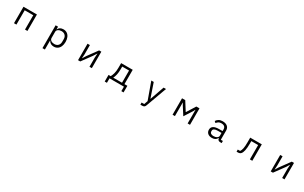

<svg xmlns="http://www.w3.org/2000/svg" viewBox="418 -2906 8667 5468"><g transform="rotate(30 4752.0 -172.0)"><path d="M387 0H307V-541H749V0H669V-471H387Z M1364 210V-541H1444V-454H1448Q1493 -554 1619 -554Q1688 -554 1739.5 -519.5Q1791 -485 1819 -421Q1847 -357 1847 -271Q1847 -185 1819 -120.5Q1791 -56 1739.5 -21.5Q1688 13 1619 13Q1500 13 1448 -87H1444V210ZM1761 -226V-316Q1761 -391 1716 -436.5Q1671 -482 1596 -482Q1532 -482 1488 -452Q1444 -422 1444 -375V-172Q1444 -120 1487.5 -89.5Q1531 -59 1596 -59Q1672 -59 1716.5 -104.5Q1761 -150 1761 -226Z M2486 0H2413V-541H2491V-234L2482 -106H2487L2559 -220L2794 -541H2867V0H2789V-307L2798 -435H2793L2721 -321Z M3375 147V-70H3444Q3478 -125 3498 -205.5Q3518 -286 3518 -384V-541H3899V-70H3995V147H3922V0H3448V147ZM3819 -70V-471H3594V-381Q3594 -280 3576.5 -201.5Q3559 -123 3531 -70Z M4584 210V140H4670L4712 20L4510 -541H4590L4747 -82H4753L4914 -541H4993L4750 129Q4738 162 4724.5 179Q4711 196 4689 203Q4667 210 4629 210Z M5599 0H5521V-541H5626L5807 -255H5812L5991 -541H6095V0H6017V-444H6011L5981 -385L5808 -115L5635 -385L5604 -444H5599Z M6630 -151Q6630 -228 6690.5 -268.5Q6751 -309 6870 -309H6988V-363Q6988 -422 6952.5 -453.5Q6917 -485 6849 -485Q6797 -485 6762 -465Q6727 -445 6698 -405L6650 -447Q6681 -496 6731.5 -525Q6782 -554 6853 -554Q6954 -554 7011 -506Q7068 -458 7068 -372V-70H7136V0H7087Q7043 0 7021 -23Q6999 -46 6994 -85H6988Q6970 -38 6926 -12.5Q6882 13 6821 13Q6732 13 6681 -31Q6630 -75 6630 -151ZM6988 -158V-249H6866Q6790 -249 6752 -227Q6714 -205 6714 -165V-142Q6714 -101 6746.5 -78Q6779 -55 6835 -55Q6901 -55 6944.5 -84.5Q6988 -114 6988 -158Z M7626 0V-70H7703Q7733 -110 7748 -183.5Q7763 -257 7763 -386V-541H8144V0H8064V-471H7839V-384Q7839 -110 7764 -35Q7746 -16 7722 -8Q7698 0 7665 0Z M8822 0H8749V-541H8827V-234L8818 -106H8823L8895 -220L9130 -541H9203V0H9125V-307L9134 -435H9129L9057 -321Z"/></g></svg>

Font: PlemolJP
Style: Regular
Weight: 400
Monospace: yes
Version: v2.0.4; ttfautohint (v1.8.4.7-5d5b-dirty) -l 6 -r 45 -G 200 